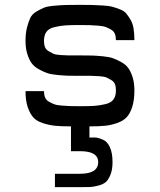

<svg xmlns="http://www.w3.org/2000/svg" viewBox="-20 -520 658 790"><path d="M313 -292Q343 -292 359 -291.5Q375 -291 402 -288.5Q429 -286 444.5 -280.5Q460 -275 479 -264.5Q498 -254 508.5 -239Q519 -224 526 -201Q533 -178 533 -148Q533 -109 524.5 -81.5Q516 -54 502 -38.5Q488 -23 462.5 -14Q437 -5 412 -2.5Q387 0 348 0V46H358H359Q369 45 378.5 46.5Q388 48 405 55.5Q422 63 432.5 86.5Q443 110 443 147Q443 177 435 197.5Q427 218 416.5 228Q406 238 385 243.5Q364 249 350 249.5Q336 250 309 250H206V195H309Q384 195 384 147Q384 102 309 102H272V0Q232 0 207 -2.5Q182 -5 156 -13.5Q130 -22 116.5 -37.5Q103 -53 94 -79.5Q85 -106 85 -145H161Q161 -130 165.5 -119Q170 -108 181.5 -101.5Q193 -95 203.5 -91Q214 -87 235 -85.5Q256 -84 269 -83.5Q282 -83 309 -83Q349 -83 369.5 -84.5Q390 -86 413.5 -91.5Q437 -97 447 -111Q457 -125 457 -148Q457 -163 453 -173.5Q449 -184 438 -190.5Q427 -197 418.5 -201Q410 -205 389 -206.5Q368 -208 356.5 -208Q345 -208 318 -208H305Q275 -208 259 -208.5Q243 -209 216 -211.5Q189 -214 173.5 -219.5Q158 -225 139 -235.5Q120 -246 109.5 -261Q99 -276 92 -299Q85 -322 85 -352Q85 -383 91 -406.5Q97 -430 104.5 -446Q112 -462 130 -472.5Q148 -483 161.5 -488.5Q175 -494 204 -496.5Q233 -499 251.5 -499.5Q270 -500 309 -500Q343 -500 359 -499.5Q375 -499 402 -497.5Q429 -496 441.5 -492.5Q454 -489 472.5 -482Q491 -475 499.5 -464.5Q508 -454 517 -439Q526 -424 529.5 -403Q533 -382 533 -355H457Q457 -370 452.5 -381Q448 -392 436.5 -398.5Q425 -405 414.5 -409Q404 -413 383 -414.5Q362 -416 349 -416.5Q336 -417 309 -417Q269 -417 248.5 -415.5Q228 -414 204.5 -408.5Q181 -403 171 -389Q161 -375 161 -352Q161 -337 165 -326.5Q169 -316 180 -309.5Q191 -303 199.5 -299Q208 -295 229 -293.5Q250 -292 261.5 -292Q273 -292 300 -292Z"/></svg>

Font: Hermit Light
Style: Regular
Weight: 300
Designer: Pablo Caro
Version: Version 2.000;PS 002.000;hotconv 1.0.88;makeotf.lib2.5.64775